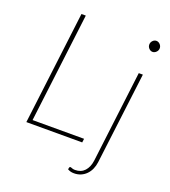

<svg xmlns="http://www.w3.org/2000/svg" viewBox="-158 -821 993 1121"><g transform="rotate(20 339.0 -260.0)"><path d="M68.5 0ZM98.5 -23.5H418.5L415.5 0H68.5L155 -703H182ZM613 -493 542.5 77Q539.5 100.5 530.5 120.5Q521.5 140.5 507.2 155Q493 169.5 473.8 177.8Q454.5 186 431.5 186Q418.5 186 409.2 183.2Q400 180.5 391.5 175.5L394.5 163Q396.5 159 399.2 158.8Q402 158.5 405.8 160Q409.5 161.5 415.5 163.5Q421.5 165.5 430.5 165.5Q468 165.5 490 141.5Q512 117.5 517.5 77L587.5 -493ZM653 -671Q653 -657.5 642.8 -647.2Q632.5 -637 620.5 -637Q607.5 -637 597.8 -647.2Q588 -657.5 588 -671Q588 -685 597.8 -695.2Q607.5 -705.5 620.5 -705.5Q633 -705.5 643 -695.2Q653 -685 653 -671Z"/></g></svg>

Font: Lato Thin
Style: Italic
Weight: 200
Italic angle: -7°
Designer: Lukasz Dziedzic
Foundry: tyPoland Lukasz Dziedzic
Version: Version 2.007; 2014-02-27